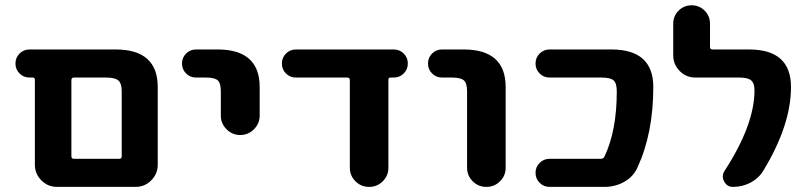

<svg xmlns="http://www.w3.org/2000/svg" viewBox="-20 -735 3076 734"><path d="M247.1 -20.5H198.2Q163.1 -20.5 138.2 -45.4Q113.3 -70.3 113.3 -105.5V-430.7Q113.3 -438.5 105.5 -438.5H92.8Q70.3 -438.5 54.7 -454.1Q39.1 -469.7 39.1 -492.2Q39.1 -514.6 54.7 -530.3Q70.3 -545.9 92.8 -545.9H421.9Q583 -545.9 583 -402.3V-105.5Q583 -70.3 558.1 -45.4Q533.2 -20.5 498 -20.5ZM445.3 -385.7Q445.3 -416 432.6 -427.2Q419.9 -438.5 386.7 -438.5H262.7Q252.9 -438.5 252.9 -428.7V-137.7Q252.9 -127.9 262.7 -127.9H435.5Q445.3 -127.9 445.3 -137.7Z M729.5 -438.5Q707 -438.5 691.4 -454.1Q675.8 -469.7 675.8 -492.2Q675.8 -514.6 691.4 -530.3Q707 -545.9 729.5 -545.9H811.5Q972.7 -545.9 972.7 -402.3V-293Q972.7 -262.7 950.7 -240.7Q928.7 -218.8 898.4 -218.8Q868.2 -218.8 846.2 -240.7Q824.2 -262.7 824.2 -293V-385.7Q824.2 -417 812.5 -427.7Q800.8 -438.5 767.6 -438.5Z M1464.8 -93.8Q1464.8 -63.5 1443.4 -42Q1421.9 -20.5 1391.1 -20.5Q1360.4 -20.5 1338.9 -42Q1317.4 -63.5 1317.4 -93.8V-428.7Q1317.4 -438.5 1307.6 -438.5H1111.3Q1088.9 -438.5 1073.2 -454.1Q1057.6 -469.7 1057.6 -492.2Q1057.6 -514.6 1073.2 -530.3Q1088.9 -545.9 1111.3 -545.9H1485.4Q1507.8 -545.9 1523.4 -530.3Q1539.1 -514.6 1539.1 -492.2Q1539.1 -469.7 1523.4 -454.1Q1507.8 -438.5 1485.4 -438.5H1472.7Q1464.8 -438.5 1464.8 -430.7Z M1669.9 -438.5Q1647.5 -438.5 1631.8 -454.1Q1616.2 -469.7 1616.2 -492.2Q1616.2 -514.6 1631.8 -530.3Q1647.5 -545.9 1669.9 -545.9H1752Q1913.1 -545.9 1913.1 -402.3V-93.8Q1913.1 -63.5 1891.6 -42Q1870.1 -20.5 1839.4 -20.5Q1808.6 -20.5 1787.1 -42Q1765.6 -63.5 1765.6 -93.8V-385.7Q1765.6 -417 1753.4 -427.7Q1741.2 -438.5 1708 -438.5Z M2317.4 -545.9Q2477.5 -545.9 2477.5 -402.3Q2477.5 -225.6 2417 -94.7Q2401.4 -59.6 2366.7 -40Q2332 -20.5 2291 -20.5H2081.1Q2058.6 -20.5 2043 -36.1Q2027.3 -51.8 2027.3 -74.2Q2027.3 -96.7 2043 -112.3Q2058.6 -127.9 2081.1 -127.9H2277.3Q2287.1 -127.9 2291 -136.7Q2337.9 -235.4 2337.9 -385.7Q2337.9 -417 2325.7 -427.7Q2313.5 -438.5 2280.3 -438.5H2081.1Q2058.6 -438.5 2043 -454.1Q2027.3 -469.7 2027.3 -492.2Q2027.3 -514.6 2043 -530.3Q2058.6 -545.9 2081.1 -545.9Z M2782.2 -20.5Q2758.8 -20.5 2748 -42Q2743.2 -50.8 2743.2 -60.5Q2743.2 -71.3 2750 -82Q2864.3 -257.8 2864.3 -389.6Q2864.3 -417 2851.6 -427.7Q2838.9 -438.5 2806.6 -438.5H2638.7Q2603.5 -438.5 2578.6 -463.4Q2553.7 -488.3 2553.7 -523.4V-644.5Q2553.7 -673.8 2574.2 -694.3Q2594.7 -714.8 2624 -714.8Q2653.3 -714.8 2673.8 -694.3Q2694.3 -673.8 2694.3 -644.5V-555.7Q2694.3 -545.9 2704.1 -545.9H2843.8Q3003.9 -545.9 3003.9 -402.3Q3003.9 -256.8 2898.4 -83Q2880.9 -53.7 2849.6 -37.1Q2818.4 -20.5 2782.2 -20.5Z"/></svg>

Font: Gen Jyuu GothicX Bold
Style: Bold
Weight: 700
Designer: Ryoko NISHIZUKA (kana &amp; ideographs); Paul D. Hunt (Latin, Greek &amp; Cyrillic); Wenlong ZHANG (bopomofo); Sandoll C
Version: Version 1.058.20140828